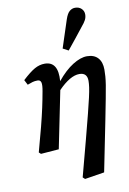

<svg xmlns="http://www.w3.org/2000/svg" viewBox="-103 -838 734 1091"><g transform="rotate(-10 264.0 -292.0)"><path d="M64 -2Q87 -85 102 -143.5Q117 -202 127 -248Q137 -294 145 -339Q152 -376 148 -391Q144 -406 128 -406Q112 -406 99.5 -402.5Q87 -399 69 -392L54 -421Q97 -461 125.5 -477Q154 -493 184 -493Q263 -493 254 -380Q300 -436 345.5 -464.5Q391 -493 428 -493Q469 -493 491 -469Q513 -445 513 -401Q513 -382 511.5 -362Q510 -342 505.5 -313Q501 -284 492 -238Q483 -192 469 -120L410 174L297 192L285 181L341 -30Q363 -114 377 -169Q391 -224 399 -259.5Q407 -295 410 -316.5Q413 -338 413 -354Q413 -401 368 -401Q315 -401 246 -330L179 0L75 8ZM300 -560Q326 -640 352 -719Q363 -752 377.5 -764Q392 -776 409 -776Q432 -776 446 -762.5Q460 -749 460 -729Q460 -712 452.5 -697.5Q445 -683 428 -663Q404 -633 380.5 -603Q357 -573 332 -543Z"/></g></svg>

Font: Source Serif Pro SemiBold
Style: Italic
Weight: 600
Italic angle: -12°
Designer: Frank Grießhammer
Foundry: Adobe Systems Incorporated
Version: Version 3.001;hotconv 1.0.111;makeotfexe 2.5.65597